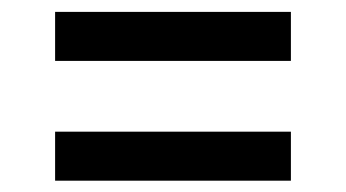

<svg xmlns="http://www.w3.org/2000/svg" viewBox="-20 -546 596 331"><path d="M75 -441V-525.5H481.5V-441ZM75 -234.5V-319H481.5V-234.5Z"/></svg>

Font: Encode Sans SemiExpanded SemiExpanded Medium
Style: Regular
Weight: 500
Width: 6
Designer: Multiple Designers
Foundry: Impallari Type
Version: Version 3.000; ttfautohint (v1.8.3) -l 8 -r 50 -G 200 -x 14 